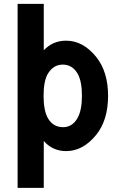

<svg xmlns="http://www.w3.org/2000/svg" viewBox="-20 -752 626 968"><path d="M298.3 -110.8Q344.7 -110.8 371.1 -157.2Q393.1 -196.8 393.1 -268.6Q393.1 -343.8 370.6 -381.8Q344.2 -426.3 296.4 -426.3Q250 -426.3 222.2 -381.8Q199.7 -345.2 199.7 -268.6Q199.7 -195.3 221.2 -156.7Q247.1 -110.8 298.3 -110.8ZM68.8 -732.4H200.7V-498.5Q246.1 -546.9 313.5 -546.9Q397.9 -546.9 463.9 -466.3Q524.9 -391.6 524.9 -268.6Q524.9 -145.5 463.9 -70.8Q397.9 9.8 313.5 9.8Q245.6 9.8 200.7 -41V195.3H68.8Z"/></svg>

Font: Consola Mono
Style: Bold
Weight: 700
Monospace: yes
Designer: Wojciech Kalinowski "wmk69" (wmk69@o2.pl)
Foundry: Wojciech Kalinowski "wmk69" (wmk69@o2.pl)
Version: Version 2.1.0